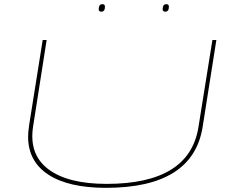

<svg xmlns="http://www.w3.org/2000/svg" viewBox="-20 -892 1109 922"><path d="M489 10Q309 10 212 -53.5Q115 -117 115 -236Q115 -246 116 -258Q117 -270 120 -292L185 -700H204L139 -285Q118 -151 211.5 -80Q305 -9 492 -9Q890 -9 933 -282L1000 -700H1019L953 -282Q906 10 489 10ZM774 -836Q761 -836 761 -847Q761 -872 779 -872Q791 -872 791 -860Q791 -836 774 -836ZM467 -836Q454 -836 454 -847Q454 -872 472 -872Q484 -872 484 -860Q484 -836 467 -836Z"/></svg>

Font: Georama ExtraExtended Thin
Style: Italic
Weight: 100
Width: 8
Italic angle: -9°
Designer: Jean-Baptiste Levee
Foundry: Production Type
Version: Version 1.000